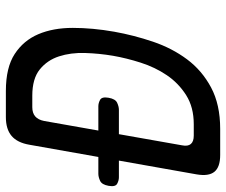

<svg xmlns="http://www.w3.org/2000/svg" viewBox="-92 -692 770 654"><g transform="rotate(-90 293.0 -365.0)"><path d="M92 0Q51 0 35 -19.5Q19 -39 26 -80L127 -650Q134 -691 157 -710.5Q180 -730 221 -730H310Q390 -730 436 -700Q482 -670 503.5 -619.5Q525 -569 525 -502Q525 -435 512 -361Q500 -294 478 -229Q456 -164 418 -113Q380 -62 322 -31Q264 0 181 0ZM125 -130Q121 -110 129.5 -100Q138 -90 158 -90H197Q255 -90 296 -116Q337 -142 364 -182Q391 -222 406.5 -270.5Q422 -319 430 -365Q438 -412 439.5 -460.5Q441 -509 428 -549Q415 -589 383.5 -614.5Q352 -640 294 -640H255Q235 -640 223.5 -630Q212 -620 208 -600ZM16 -345Q5 -345 -6 -351Q-17 -357 -13 -380Q-9 -403 4 -409Q17 -415 28 -415H258Q269 -415 280 -409Q291 -403 287 -380Q283 -357 270 -351Q257 -345 246 -345Z"/></g></svg>

Font: Maple Mono
Style: Italic
Weight: 400
Italic angle: -10°
Monospace: yes
Designer: subframe7536
Version: Version 7.300